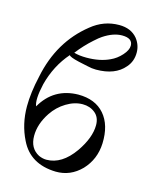

<svg xmlns="http://www.w3.org/2000/svg" viewBox="-106 -755 690 844"><g transform="rotate(15 238.5 -333.5)"><path d="M415 -646Q437 -618 437 -583Q437 -543 412 -515Q370 -465 283 -465Q264 -465 244 -470L202 -479Q159 -489 156 -497Q99 -432 76 -343Q59 -269 71 -241Q126 -337 237 -339Q315 -339 356.5 -291Q398 -243 395 -159Q392 -86 344 -35Q295 15 228 14Q111 11 66 -82Q32 -150 32 -231Q32 -293 50 -371Q84 -538 206 -635Q262 -681 332 -681Q386 -681 415 -646ZM356 -640Q316 -640 271 -610Q260 -603 239 -584Q203 -552 172 -512Q196 -505 229 -505Q290 -505 334 -526Q361 -538 382.5 -562Q404 -586 404 -606Q404 -640 356 -640ZM267 -303Q230 -303 193 -280.5Q156 -258 132 -222Q96 -168 96 -114Q96 -57 140 -34Q158 -26 175 -26Q245 -26 300 -104Q347 -172 347 -229Q347 -265 323.5 -284Q300 -303 267 -303Z"/></g></svg>

Font: GFS Didot Classic
Style: Regular
Weight: 400
Designer: George D. Matthiopoulos
Foundry: George D. Matthiopoulos
Version: Version 1.000